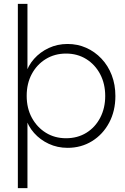

<svg xmlns="http://www.w3.org/2000/svg" viewBox="-20 -760 653 1000"><path d="M73 220V-740H123V-385L113 -373Q126 -418 157.5 -453.5Q189 -489 234 -510Q279 -531 332 -531Q384 -531 429 -511Q474 -491 508.5 -454.5Q543 -418 562 -368.5Q581 -319 581 -260Q581 -182 548.5 -121Q516 -60 459.5 -25Q403 10 332 10Q279 10 234 -11Q189 -32 157.5 -67.5Q126 -103 113 -148L123 -135V220ZM528 -260Q528 -324 501.5 -374Q475 -424 429 -452.5Q383 -481 324 -481Q265 -481 218.5 -452.5Q172 -424 145.5 -374.5Q119 -325 119 -261Q119 -196 146 -146.5Q173 -97 219 -68.5Q265 -40 324 -40Q384 -40 430 -68.5Q476 -97 502 -147Q528 -197 528 -260Z"/></svg>

Font: Mach ExtraLight
Style: Regular
Weight: 250
Version: Version 1.002